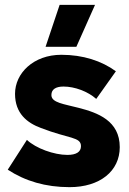

<svg xmlns="http://www.w3.org/2000/svg" viewBox="-20 -759 531 792"><path d="M295 -566 372 -739H226L168 -566ZM267 13C392 13 474 -53 474 -152C474 -261 383 -294 305 -314C244 -330 192 -335 192 -367C192 -391 211 -402 242 -402C288 -402 342 -382 377 -351L458 -465C399 -508 322 -533 233 -533C118 -533 42 -457 42 -372C42 -291 92 -252 149 -231C265 -186 314 -195 314 -156C314 -132 294 -120 258 -120C203 -120 128 -147 91 -182L12 -59C84 -12 168 13 267 13Z"/></svg>

Font: Fixel Text ExtraBold
Style: Regular
Weight: 800
Width: 4
Designer: AlfaBravo + MacPaw
Foundry: Kyrylo Tkachov, Marchela Mozhyna, Serhii Makarenko, Maria Weinstein, Zakhar Kryvoshyya
Version: Version 1.211